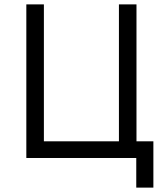

<svg xmlns="http://www.w3.org/2000/svg" viewBox="-20 -720 748 875"><path d="M601 135H679V-76H602V-700H522V-76H180V-700H100V0H601Z"/></svg>

Font: Fixel Display Regular
Style: Regular
Weight: 400
Designer: AlfaBravo + MacPaw
Foundry: Kyrylo Tkachov, Marchela Mozhyna, Serhii Makarenko, Maria Weinstein, Zakhar Kryvoshyya
Version: Version 1.211